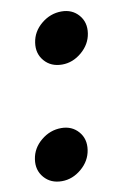

<svg xmlns="http://www.w3.org/2000/svg" viewBox="-73 -639 451 694"><g transform="rotate(-10 152.0 -292.0)"><path d="M98 11Q57 11 33 -16.8Q9 -44.5 15 -84Q21 -124 54 -151.2Q87 -178.5 128 -178.5Q167 -178.5 190.8 -151.2Q214.5 -124 208.5 -84Q202.5 -44.5 169.8 -16.8Q137 11 98 11ZM172 -404Q131 -404 107 -431.8Q83 -459.5 89 -499Q95 -539 128 -566.2Q161 -593.5 202 -593.5Q241 -593.5 264.8 -566.2Q288.5 -539 282.5 -499Q276.5 -459.5 243.8 -431.8Q211 -404 172 -404Z"/></g></svg>

Font: Anybody UltraExpanded SemiBold
Style: Italic
Weight: 600
Width: 9
Italic angle: -10°
Designer: Tyler Finck
Foundry: Etcetera Type Company
Version: Version 1.010; ttfautohint (v1.8.3) -l 8 -r 50 -G 200 -x 14 